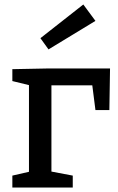

<svg xmlns="http://www.w3.org/2000/svg" viewBox="-20 -835 526 855"><path d="M35 -527 187 -530H470L467 -345H405L391 -455H209V-71L304 -53V0H35V-53L109 -70V-456L35 -474ZM405 -742 196 -615 160 -665 351 -815Z"/></svg>

Font: Bitter Pro Medium
Style: Regular
Weight: 500
Designer: Sol Matas, and Bitter project Authors
Foundry: Sol Matas
Version: Version 1.010